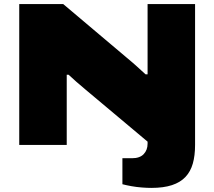

<svg xmlns="http://www.w3.org/2000/svg" viewBox="-20 -708 1047 938"><path d="M719 210Q699 210 673 208Q647 206 622 201.5Q597 197 578 192V65H625Q663 65 682 45Q701 25 701 -6V-16L397 -271Q376 -288 352.5 -309Q329 -330 315 -343H306Q306 -329 306 -303.5Q306 -278 306 -252V0H74V-688H289L629 -401Q635 -396 646 -386Q657 -376 669 -365Q681 -354 691 -345H701Q701 -359 701 -382.5Q701 -406 701 -428V-688H933V0Q933 52 922 91Q911 130 886 156.5Q861 183 820 196.5Q779 210 719 210Z"/></svg>

Font: Archivo Expanded Black
Style: Regular
Weight: 900
Width: 7
Designer: Hector Gatti
Foundry: Omnibus-Type
Version: Version 2.001